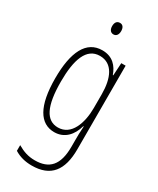

<svg xmlns="http://www.w3.org/2000/svg" viewBox="-241 -797 912 1109"><g transform="rotate(30 215.0 -242.5)"><path d="M210 -727C187 -727 179 -709 179 -688C179 -667 189 -650 209 -650C228 -650 239 -665 239 -689C239 -709 231 -727 210 -727ZM201 -539C94 -539 45 -437 45 -263C45 -78 100 10 195 10C263 10 306 -38 324 -104H327C324 -65 324 -37 324 -8V33C324 156 275 207 179 207C135 207 101 195 63 173V211C97 232 135 242 179 242C305 242 361 169 361 29V-529H332L327 -445H324C306 -496 271 -539 201 -539ZM205 -504C290 -504 324 -423 324 -317V-226C324 -125 289 -24 200 -24C122 -24 83 -99 83 -263C83 -409 116 -504 205 -504Z"/></g></svg>

Font: Noto Sans Sinhala UI ExtraCondensed ExtraLight
Style: Regular
Weight: 200
Width: 2
Designer: Jelle Bosma - Monotype Design Team
Foundry: Monotype Imaging Inc.
Version: Version 2.006